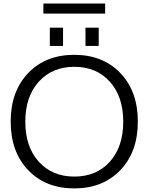

<svg xmlns="http://www.w3.org/2000/svg" viewBox="-20 -1048 834 1078"><path d="M460 -790V-892.6H534.2V-790ZM259.8 -790V-892.6H334V-790ZM223.6 -971.7V-1028.3H570.3V-971.7ZM138.2 -92.8Q40 -195.3 40 -365.2Q40 -535.2 138.2 -637.7Q236.3 -740.2 397 -740.2Q557.6 -740.2 655.8 -637.7Q753.9 -535.2 753.9 -365.2Q753.9 -195.3 655.8 -92.8Q557.6 9.8 397 9.8Q236.3 9.8 138.2 -92.8ZM197.8 -140.1Q273.4 -56.6 397.5 -56.6Q521.5 -56.6 596.7 -140.1Q671.9 -223.6 671.9 -364.7Q671.9 -505.9 596.7 -589.4Q521.5 -672.9 397.5 -672.9Q273.4 -672.9 197.8 -589.4Q122.1 -505.9 122.1 -364.7Q122.1 -223.6 197.8 -140.1Z"/></svg>

Font: Mgen+ 1c regular
Style: Regular
Weight: 400
Designer: [Source Han Sans]
Ryoko NISHIZUKA  (kana & ideographs); Paul D. Hunt (Latin, Greek & Cyrillic); Wenlong ZHANG  (bopomofo
Version: Version 1.059.20150602